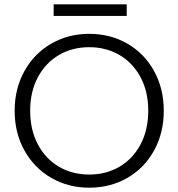

<svg xmlns="http://www.w3.org/2000/svg" viewBox="-20 -864 828 891"><path d="M568 -844V-790H229V-844ZM394 7Q297 7 218 -38.5Q139 -84 93.5 -165.5Q48 -247 48 -350Q48 -453 93.5 -534.5Q139 -616 218 -661.5Q297 -707 394 -707Q492 -707 571 -661.5Q650 -616 695 -534.5Q740 -453 740 -350Q740 -247 695 -165.5Q650 -84 571 -38.5Q492 7 394 7ZM394 -54Q472 -54 534 -90Q596 -126 632 -193.5Q668 -261 668 -350Q668 -439 632 -506Q596 -573 534 -609Q472 -645 394 -645Q316 -645 254 -609Q192 -573 156 -506Q120 -439 120 -350Q120 -261 156 -193.5Q192 -126 254 -90Q316 -54 394 -54Z"/></svg>

Font: Fz Poppins Light
Style: Regular
Weight: 300
Designer: Ninad Kale (Devanagari), Jonny Pinhorn (Latin)
Foundry: Indian Type Foundry
Version: Vit hóa bi Vntype.Com & FontZin.Com